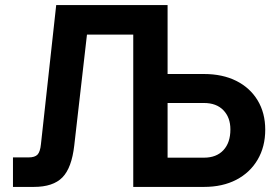

<svg xmlns="http://www.w3.org/2000/svg" viewBox="-20 -735 1098 755"><path d="M31 0V-116H92Q117 -116 127.5 -127Q138 -138 141 -168L201 -715H639V-444H782Q855 -444 909 -417Q963 -390 993 -340.5Q1023 -291 1023 -225Q1023 -158 993 -107Q963 -56 909 -28Q855 0 782 0H504V-599H322L272 -163Q262 -75 225.5 -37.5Q189 0 113 0ZM782 -330H639V-115H782Q831 -115 858.5 -144.5Q886 -174 886 -226Q886 -273 858.5 -301.5Q831 -330 782 -330Z"/></svg>

Font: Wix Madefor Text
Style: Bold
Weight: 700
Designer: Dalton Maag Ltd
Foundry: Dalton Maag Ltd
Version: Version 3.100